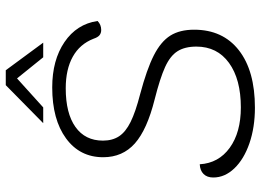

<svg xmlns="http://www.w3.org/2000/svg" viewBox="-142 -774 925 682"><g transform="rotate(-90 321.0 -432.5)"><path d="M32 -138Q32 -160 44.5 -172.5Q57 -185 79 -186Q83 -119 137.5 -79.5Q192 -40 281 -40Q381 -40 439 -82Q497 -124 497 -198Q497 -239 480.5 -265Q464 -291 424.5 -309Q385 -327 310 -346Q202 -373 153 -416.5Q104 -460 104 -529Q104 -612 171 -661Q238 -710 352 -710Q449 -710 513 -666.5Q577 -623 588 -549Q575 -536 556 -536Q545 -536 537.5 -542Q530 -548 525 -563Q506 -612 461 -637Q416 -662 349 -662Q260 -662 211.5 -627.5Q163 -593 163 -530Q163 -496 178.5 -472.5Q194 -449 229.5 -431.5Q265 -414 327 -398Q417 -374 466 -349Q515 -324 536 -290.5Q557 -257 557 -206Q557 -104 484 -47Q411 10 280 10Q210 10 153.5 -9.5Q97 -29 64.5 -63Q32 -97 32 -138ZM360 -875H413L511 -742H459L384 -835L281 -742H225Z"/></g></svg>

Font: Krub Light
Style: Italic
Weight: 300
Italic angle: -8°
Designer: Ekaluck Peanpanawate
Foundry: Cadson Demak Co.,Ltd.
Version: Version 1.000; ttfautohint (v1.6)